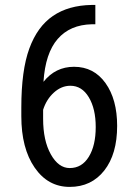

<svg xmlns="http://www.w3.org/2000/svg" viewBox="-20 -731 534 761"><path d="M357.9 -711.4H343.3C282.1 -710.4 230.9 -695.9 189.7 -667.7C148.5 -639.6 117.4 -596.5 96.2 -538.6C75 -480.6 64.5 -402.8 64.5 -305.2V-270.5C64.5 -185.9 82 -118 117.2 -66.9C152.3 -15.8 198.7 9.8 256.3 9.8C313.6 9.8 359.3 -11.9 393.3 -55.2C427.3 -98.5 444.3 -157.4 444.3 -231.9C444.3 -301.9 429 -358.5 398.2 -401.6C367.4 -444.7 325.8 -466.3 273.4 -466.3C224.3 -466.3 183.9 -446.5 152.3 -406.7C157.2 -482.3 175.9 -538.8 208.5 -576.4C241 -614 286.1 -633.5 343.8 -634.8H357.9ZM258.8 -391.1C289.4 -391.1 313.8 -375.9 332 -345.5C350.3 -315 359.4 -275.7 359.4 -227.5C359.4 -178.7 350.3 -139.4 332 -109.6C313.8 -79.8 288.6 -64.9 256.3 -64.9C226.7 -64.9 201.7 -83.1 181.4 -119.4C161.1 -155.7 150.9 -202.6 150.9 -260.3V-295.9C159.7 -323.6 174 -346.4 193.8 -364.3C213.7 -382.2 235.4 -391.1 258.8 -391.1Z"/></svg>

Font: Roboto Condensed
Style: Regular
Weight: 400
Designer: Google
Version: Version 2.134; 2016